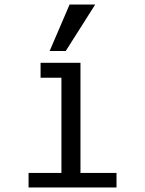

<svg xmlns="http://www.w3.org/2000/svg" viewBox="-20 -827 640 847"><path d="M159 -550H335V-64H494V0H106V-64H251V-168V-484H159ZM199 -602 287 -807H400L270 -602Z"/></svg>

Font: JuliaMono Latin
Style: Regular
Weight: 400
Monospace: yes
Designer: cormullion
Foundry: corm
Version: Version 0.049; ttfautohint (v1.8.4)